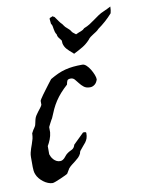

<svg xmlns="http://www.w3.org/2000/svg" viewBox="-76 -687 571 757"><g transform="rotate(-10 209.0 -308.0)"><path d="M6.8 -99.6Q6.8 -108.9 8.8 -117.2Q10.7 -125.5 13.4 -133.3Q16.1 -141.1 19 -149.2Q22 -157.2 24.4 -166.5Q24.9 -167 25.6 -170.7Q26.4 -174.3 26.9 -178.7Q27.3 -183.1 27.6 -186.8Q27.8 -190.4 27.8 -190.9L34.7 -203.6Q35.6 -204.6 39.3 -210.2Q43 -215.8 43.9 -217.8Q44.4 -218.3 45.4 -222.2Q46.4 -226.1 47.4 -230.7Q48.3 -235.4 49.3 -239.5Q50.3 -243.7 50.8 -245.1Q52.7 -252 56.9 -258.3Q61 -264.6 65.9 -271Q70.8 -277.3 75.4 -283.2Q80.1 -289.1 83 -295.4V-311Q83 -312.5 86.9 -318.8Q90.8 -325.2 96.9 -333.5Q103 -341.8 110.1 -351.3Q117.2 -360.8 123.3 -368.9Q129.4 -377 133.8 -382.6Q138.2 -388.2 138.7 -388.7Q155.8 -398.9 170.7 -405.5Q185.5 -412.1 200.7 -416Q215.8 -419.9 232.4 -421.6Q249 -423.3 269.5 -423.3Q277.3 -423.3 285.4 -415.8Q293.5 -408.2 300 -397.5Q306.6 -386.7 311 -375.5Q315.4 -364.3 315.4 -356.4Q311.5 -343.3 303 -336.7Q294.4 -330.1 284.7 -330.1Q269 -330.1 259.8 -337.4Q250.5 -344.7 243.7 -353.8Q236.8 -362.8 230.5 -370.1Q224.1 -377.4 214.8 -377.4Q203.6 -377.4 200.9 -372.1Q198.2 -366.7 196.3 -356.4Q180.7 -342.3 168.7 -328.9Q156.7 -315.4 147.2 -301Q137.7 -286.6 130.1 -270.5Q122.6 -254.4 115.2 -235.8Q114.3 -234.9 111.6 -230Q108.9 -225.1 106 -219.5Q103 -213.9 100.8 -209.2Q98.6 -204.6 98.1 -203.6V-182.6Q96.7 -168.5 91.3 -154.8Q85.9 -141.1 79.6 -130.9V-98.1Q81.1 -93.3 84 -87.4Q86.9 -81.5 91.6 -76.4Q96.2 -71.3 102.8 -67.6Q109.4 -64 117.7 -64Q123.5 -64 127.9 -66.7Q132.3 -69.3 136 -73.2Q139.6 -77.1 143.1 -81.5Q146.5 -85.9 151.4 -89.4Q157.7 -94.2 162.8 -96.4Q168 -98.6 171.6 -100.8Q175.3 -103 178.2 -106.7Q181.2 -110.4 183.6 -118.2L224.6 -158.2Q224.6 -159.2 226.8 -159.4Q229 -159.7 230 -159.7Q231 -159.7 234.6 -159.2Q238.3 -158.7 238.3 -155.3Q238.3 -142.6 235.4 -134.3Q232.4 -126 227.3 -119.1Q222.2 -112.3 215.8 -105.5Q209.5 -98.6 202.6 -89.4Q202.1 -88.9 200.9 -85Q199.7 -81.1 199.7 -80.1Q195.8 -71.8 189.5 -65.4Q183.1 -59.1 175.8 -53.5Q168.5 -47.9 161.1 -42.2Q153.8 -36.6 147.9 -29.8L136.2 -10.3Q134.8 -8.8 126 -4.6Q117.2 -0.5 106.7 4.2Q96.2 8.8 86.4 12.5Q76.7 16.1 73.7 16.1Q64.9 16.1 55.2 12.2Q45.4 8.3 36.9 1.7Q28.3 -4.9 21.7 -12.9Q15.1 -21 11.7 -29.8Q8.8 -36.6 7.8 -44.2Q6.8 -51.8 6.8 -60.1ZM190.9 -558.1Q187 -563.5 185.3 -569.3Q183.6 -575.2 182.6 -581.5Q181.6 -587.4 180.7 -593Q179.7 -598.6 175.8 -603.5L173.8 -624Q174.8 -627.4 179.2 -628.4Q183.6 -629.4 186 -631.8L194.3 -627.4L208 -607.9Q210.4 -604 213.4 -600.8Q216.3 -597.7 219.7 -594.2Q222.2 -591.3 223.9 -588.1Q225.6 -585 229 -581.5Q233.4 -577.1 239 -572.5Q244.6 -567.9 248.5 -562.5Q251 -556.6 256.3 -553Q261.7 -549.3 266.1 -545.4Q278.8 -551.3 287.4 -554.2Q295.9 -557.1 302.2 -564Q314.5 -568.4 325.2 -575.2Q335.9 -582 346.2 -589.6Q356.4 -597.2 366.9 -604.2Q377.4 -611.3 389.6 -616.2Q396.5 -619.6 403.6 -622.6Q410.6 -625.5 418 -629.9Q418 -622.1 417 -615.5Q416 -608.9 414.6 -603.5Q401.4 -588.4 386.7 -575.4Q372.1 -562.5 356.4 -551.3Q351.1 -545.4 345 -541.5Q338.9 -537.6 332.8 -533.7Q326.7 -529.8 321 -525.6Q315.4 -521.5 311 -515.1Q297.4 -500.5 282 -491.2Q266.6 -481.9 245.1 -471.2L240.7 -475.6Q228.5 -485.4 219.2 -495.6Q210 -505.9 207 -519L206.1 -531.2Q202.6 -536.6 197.3 -542.7Q191.9 -548.8 190.9 -557.1Z"/></g></svg>

Font: IM FELL English
Style: Italic
Weight: 400
Italic angle: -18°
Designer: Igino Marini
Foundry: Igino Marini
Version: 3.00